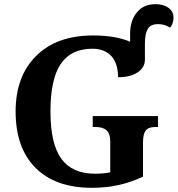

<svg xmlns="http://www.w3.org/2000/svg" viewBox="-20 -895 856 925"><path d="M606.9 -733.9Q606.9 -795.4 639.4 -835.2Q671.9 -875 728 -875Q767.6 -875 791.7 -857.2Q815.9 -839.4 815.9 -810.1Q815.9 -795.9 811.3 -782.7Q806.6 -769.5 798.8 -762.2Q785.2 -770.5 771.5 -774.7Q757.8 -778.8 741.2 -778.8Q706.1 -778.8 692.1 -755.9Q678.2 -732.9 678.2 -686V-607.9Q678.2 -570.3 643.3 -546.6Q608.4 -522.9 548.8 -522.9Q548.8 -589.4 516.4 -624.8Q483.9 -660.2 424.8 -660.2Q322.3 -660.2 272.7 -586.9Q223.1 -513.7 223.1 -357.9Q223.1 -201.7 275.6 -129.9Q328.1 -58.1 438 -58.1Q456.5 -58.1 475.1 -59.6Q493.7 -61 511.2 -64.9V-211.9Q511.2 -251.5 493.4 -267.3Q475.6 -283.2 439.9 -283.2H426.8V-335.9H741.2V-283.2H728Q694.8 -283.2 681.9 -265.9Q668.9 -248.5 668.9 -208V-43.9Q610.4 -16.6 550.8 -3.4Q491.2 9.8 422.9 9.8Q247.1 9.8 151.1 -86.4Q55.2 -182.6 55.2 -357.9Q55.2 -527.3 154.1 -625.7Q252.9 -724.1 428.2 -724.1Q485.8 -724.1 530.5 -716.1Q575.2 -708 606.9 -693.8Z"/></svg>

Font: Droid Serif
Style: Bold
Weight: 700
Designer: Monotype Design team
Foundry: Monotype Imaging Inc.
Version: Version 1.03